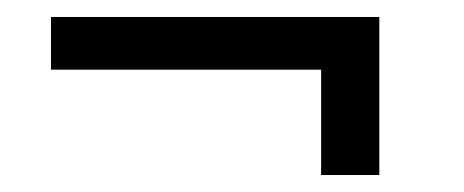

<svg xmlns="http://www.w3.org/2000/svg" viewBox="-20 -333 546 226"><path d="M371.5 -313V-251H40V-313ZM426.5 -127H358V-313H426.5Z"/></svg>

Font: Hepta Slab
Style: Regular
Weight: 400
Designer: Michael LaGattuta
Foundry: Michael LaGattuta
Version: Version 1.100